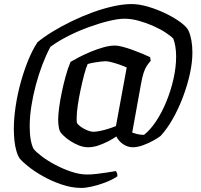

<svg xmlns="http://www.w3.org/2000/svg" viewBox="-20 -724 988 944"><path d="M381 200Q332 200 282.5 183Q233 166 190.5 142Q148 118 118.5 94Q89 70 78 57Q68 43 61 19.5Q54 -4 51 -32.5Q48 -61 48 -90Q48 -140 56.5 -198.5Q65 -257 81 -315.5Q97 -374 118 -426Q139 -478 164 -516Q195 -542 238.5 -568.5Q282 -595 332.5 -619.5Q383 -644 435 -663Q487 -682 536.5 -693Q586 -704 627 -704Q665 -704 710 -690.5Q755 -677 797 -656.5Q839 -636 869 -613.5Q899 -591 907 -573Q916 -553 921 -525.5Q926 -498 926 -466Q926 -417 913.5 -360.5Q901 -304 879.5 -247Q858 -190 830 -140.5Q802 -91 770 -56Q759 -47 735 -33.5Q711 -20 683.5 -10Q656 0 634 0Q614 0 597 -8.5Q580 -17 568.5 -29.5Q557 -42 552 -53Q535 -41 511.5 -29Q488 -17 463 -8.5Q438 0 413 0Q391 0 368 -9Q345 -18 325.5 -31Q306 -44 292.5 -57Q279 -70 275 -78Q271 -86 268.5 -102Q266 -118 266 -137Q266 -158 270.5 -193Q275 -228 283.5 -269Q292 -310 303 -350Q314 -390 327 -420Q342 -429 368 -442.5Q394 -456 425 -469Q456 -482 487.5 -491Q519 -500 546 -500Q560 -500 583 -494Q606 -488 632 -478.5Q658 -469 681 -459.5Q704 -450 718 -443L721 -425Q711 -414 702 -400.5Q693 -387 686 -365.5Q679 -344 673 -310L630 -72Q641 -68 655.5 -64.5Q670 -61 688 -61Q718 -84 746.5 -126.5Q775 -169 797.5 -223.5Q820 -278 833 -336Q846 -394 846 -446Q846 -473 842 -496Q838 -519 832 -534Q821 -546 795.5 -563Q770 -580 735.5 -595.5Q701 -611 663.5 -621.5Q626 -632 592 -632Q562 -632 516 -621Q470 -610 417.5 -591Q365 -572 315.5 -547Q266 -522 228 -494Q207 -455 188.5 -406.5Q170 -358 156 -305.5Q142 -253 134 -201Q126 -149 126 -103Q126 -66 131 -37.5Q136 -9 145 8Q158 24 186.5 45.5Q215 67 253 87Q291 107 331.5 120.5Q372 134 409 134Q429 134 455.5 131Q482 128 507.5 124Q533 120 549 117Q552 119 555 126.5Q558 134 557 143Q532 160 498 173Q464 186 432.5 193Q401 200 381 200ZM439 -76Q452 -76 473.5 -80.5Q495 -85 516.5 -92Q538 -99 550 -104L603 -392Q589 -399 568.5 -406Q548 -413 529 -418Q510 -423 499 -423Q490 -423 473.5 -421Q457 -419 440 -416Q423 -413 411 -409Q403 -391 394 -357.5Q385 -324 376.5 -284Q368 -244 362.5 -207Q357 -170 357 -145Q357 -136 357 -130Q357 -124 358 -120Q364 -110 379 -99.5Q394 -89 411 -82.5Q428 -76 439 -76Z"/></svg>

Font: Texturina Medium
Style: Italic
Weight: 500
Italic angle: -11°
Designer: Guillermo Torres Carreño
Foundry: Omnibus-Type
Version: Version 1.002